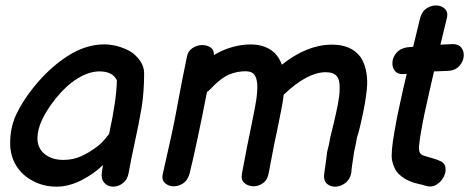

<svg xmlns="http://www.w3.org/2000/svg" viewBox="-20 -697 1754 718"><path d="M192 1Q238 1 285.5 -23.5Q333 -48 365 -80L361 -53Q357 -28 370 -13.5Q383 1 403 1Q423 1 440 -12.5Q457 -26 461 -50Q469 -96 483 -160Q499 -232 510 -297Q519 -356 519 -423Q519 -448 504 -469.5Q489 -491 467 -505Q419 -531 369 -531Q301 -531 233 -487.5Q165 -444 106 -371Q63 -317 40.5 -268.5Q18 -220 18 -162Q18 -114 41 -77Q64 -40 104 -20Q143 1 192 1ZM217 -99Q174 -99 147 -121Q120 -143 120 -180Q120 -242 187 -327Q227 -377 270 -403.5Q313 -430 352 -430Q401 -430 417 -397Q416 -324 388 -196Q380 -186 369 -173Q358 -160 345 -150Q313 -126 283 -112.5Q253 -99 217 -99Z M1192 -44Q1190 -21 1203 -9.5Q1216 2 1235.5 1Q1255 0 1272 -13Q1289 -26 1294 -52Q1294 -60 1296.5 -77.5Q1299 -95 1301.5 -110.5Q1304 -126 1304 -128L1306 -138L1310 -156L1315 -183Q1320 -197 1326 -222Q1332 -247 1338 -276Q1344 -305 1348 -332.5Q1352 -360 1353 -379Q1355 -443 1328 -484Q1293 -531 1219 -530Q1127 -529 1034 -455Q1025 -481 1007 -499Q968 -536 898 -530Q834 -524 780 -491Q781 -510 767.5 -519.5Q754 -529 735 -528.5Q716 -528 699.5 -517Q683 -506 679 -485Q670 -443 660 -391Q650 -339 640.5 -287.5Q631 -236 622 -195Q615 -163 590 -52Q583 -28 594.5 -15Q606 -2 625.5 -0.5Q645 1 663.5 -10.5Q682 -22 689 -48Q715 -153 754 -353Q761 -358 767 -364Q798 -397 824 -412Q851 -427 885 -430Q916 -433 928 -421Q940 -410 942 -382Q943 -373 941.5 -353Q940 -333 938 -322Q937 -314 934 -298Q931 -282 930 -277L925 -253L920 -227Q906 -162 885 -49Q880 -25 893.5 -13Q907 -1 927 -0.5Q947 0 964 -12.5Q981 -25 985 -51Q1006 -164 1020 -227Q1038 -313 1041 -343Q1128 -426 1197 -427Q1228 -427 1240 -411.5Q1252 -396 1250 -361Q1250 -340 1243.5 -307Q1237 -274 1229 -240Q1221 -206 1215 -183L1210 -156L1205 -136L1203 -126Q1203 -126 1201.5 -114Q1200 -102 1198 -86.5Q1196 -71 1194 -58.5Q1192 -46 1192 -44Z M1569 -3Q1592 5 1610.5 -5.5Q1629 -16 1639 -35Q1649 -54 1645.5 -72Q1642 -90 1621 -97Q1615 -100 1599.5 -104.5Q1584 -109 1571 -113Q1558 -117 1556 -119Q1545 -127 1547 -150.5Q1549 -174 1555 -207Q1565 -266 1587 -360Q1592 -381 1603 -430L1657 -432Q1683 -434 1697.5 -450Q1712 -466 1714 -485.5Q1716 -505 1705 -519Q1694 -533 1671 -532L1627 -530L1650 -625Q1657 -649 1645.5 -662Q1634 -675 1614.5 -676.5Q1595 -678 1576.5 -666.5Q1558 -655 1551 -629Q1538 -575 1525 -522L1502 -520Q1477 -516 1463 -500Q1449 -484 1447.5 -464.5Q1446 -445 1457 -431.5Q1468 -418 1493 -420L1501 -421Q1491 -379 1487 -361Q1465 -265 1455 -204Q1441 -125 1446 -98Q1453 -64 1471.5 -46Q1490 -28 1516 -18Q1528 -13 1546 -9Q1564 -5 1569 -3Z"/></svg>

Font: Balsamiq Sans
Style: Italic
Weight: 400
Italic angle: -12°
Designer: Michael Angeles
Foundry: Balsamiq SRL
Version: Version 1.020; ttfautohint (v1.8.4.7-5d5b);gftools[0.9.26]